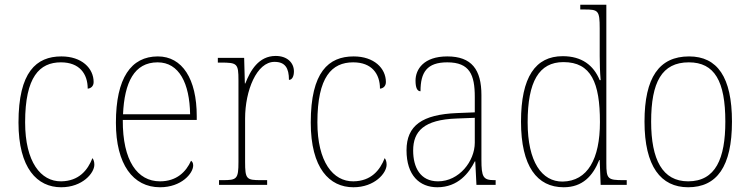

<svg xmlns="http://www.w3.org/2000/svg" viewBox="-20 -780 3167 810"><path d="M238 10C328 10 378 -50 378 -85C378 -98 375 -106 370 -113C350 -62 313 -16 238 -15C152 -14 86 -97 86 -264C86 -456 147 -517 237 -517C315 -517 350 -469 350 -406C363 -407 375 -416 375 -434C375 -492 325 -542 239 -542C133 -542 58 -476 58 -263C58 -70 137 10 238 10Z M655 10C746 10 795 -49 795 -82C795 -93 791 -98 786 -102C765 -55 725 -15 655 -15C560 -15 497 -101 498 -274H810V-290C810 -447 749 -542 646 -542C533 -542 469 -451 469 -262C469 -87 541 10 655 10ZM782 -298H499C505 -432 546 -517 645 -517C736 -517 780 -428 782 -298Z M904 0H1107V-20H1081C1020 -20 1014 -24 1014 -97V-280C1014 -398 1063 -519 1138 -519C1183 -519 1199 -493 1199 -443C1213 -443 1220 -459 1220 -479C1220 -515 1192 -544 1143 -544C1071 -544 1036 -482 1015 -428H1013L1010 -536H899V-516H911C981 -516 986 -512 986 -441V-97C986 -24 979 -20 919 -20H904Z M1471 10C1561 10 1611 -50 1611 -85C1611 -98 1608 -106 1603 -113C1583 -62 1546 -16 1471 -15C1385 -14 1319 -97 1319 -264C1319 -456 1380 -517 1470 -517C1548 -517 1583 -469 1583 -406C1596 -407 1608 -416 1608 -434C1608 -492 1558 -542 1472 -542C1366 -542 1291 -476 1291 -263C1291 -70 1370 10 1471 10Z M1825 10C1913 10 1959 -51 1983 -99H1985L1990 0H2071V-20H2066C2018 -20 2011 -33 2011 -107V-379C2011 -486 1970 -542 1867 -542C1767 -542 1733 -487 1733 -440C1733 -410 1740 -395 1754 -395C1754 -475 1781 -517 1867 -517C1962 -517 1983 -464 1983 -371V-306L1908 -303C1762 -297 1695 -251 1695 -146C1695 -40 1750 10 1825 10ZM1828 -15C1753 -15 1723 -74 1723 -145C1723 -226 1768 -275 1906 -280L1983 -283V-178C1983 -100 1917 -15 1828 -15Z M2358 10C2437 10 2481 -37 2508 -105H2510L2514 0H2624V-20H2610C2544 -20 2538 -25 2538 -91V-760H2428V-740H2445C2504 -740 2510 -736 2510 -660V-543C2510 -513 2511 -477 2514 -442H2510C2484 -505 2434 -543 2354 -543C2239 -543 2178 -455 2178 -267C2178 -78 2246 10 2358 10ZM2354 -14C2266 -13 2206 -97 2206 -264C2206 -436 2254 -518 2357 -518C2474 -518 2511 -431 2511 -265C2511 -109 2459 -16 2354 -14Z M2883 10C3004 10 3068 -77 3068 -267C3068 -455 3006 -542 2887 -542C2761 -542 2699 -453 2699 -267C2699 -78 2768 10 2883 10ZM2883 -15C2775 -15 2727 -106 2727 -267C2727 -433 2772 -517 2886 -517C2995 -517 3040 -437 3040 -267C3040 -111 2999 -15 2883 -15Z"/></svg>

Font: Noto Serif Myanmar SemiCondensed Thin
Style: Regular
Weight: 100
Width: 4
Designer: Ben Mitchell and the Monotype Design Team
Foundry: Monotype Imaging Inc.
Version: Version 2.106